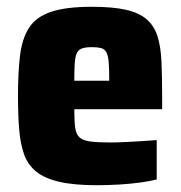

<svg xmlns="http://www.w3.org/2000/svg" viewBox="-20 -538 534 566"><path d="M266 8Q198 8 155 -2Q112 -12 87 -32Q62 -52 51 -83Q40 -114 36.5 -156.5Q33 -199 33 -254Q33 -324 39 -374Q45 -424 65.5 -456Q86 -488 130 -503Q174 -518 251 -518Q313 -518 352 -509Q391 -500 413 -480.5Q435 -461 444.5 -430.5Q454 -400 456 -356Q458 -312 458 -254V-216H199Q199 -182 201.5 -162.5Q204 -143 214 -133.5Q224 -124 245.5 -121Q267 -118 305 -118Q322 -118 343.5 -119Q365 -120 390.5 -121.5Q416 -123 442 -125V-9Q423 -4 394 0Q365 4 331.5 6Q298 8 266 8ZM302 -286V-300Q302 -334 300.5 -354Q299 -374 293.5 -384Q288 -394 277.5 -396.5Q267 -399 251 -399Q233 -399 222.5 -395.5Q212 -392 207 -382.5Q202 -373 200.5 -353Q199 -333 199 -300H316Z"/></svg>

Font: Saira SemiCondensed ExtraBold
Style: Regular
Weight: 800
Width: 4
Designer: Hector Gatti with collaboration of the Omnibus-Type team
Foundry: Omnibus-Type
Version: Version 1.101